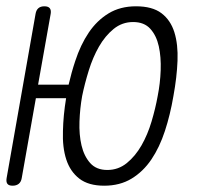

<svg xmlns="http://www.w3.org/2000/svg" viewBox="-33 -580 653 610"><path d="M128 -536 88 -311H185Q194 -350 206 -386Q223 -438 249 -476.5Q275 -515 312 -537.5Q349 -560 399 -560Q451 -560 480 -538Q509 -516 521 -477.5Q533 -439 531 -387Q529 -335 518 -275Q508 -216 491 -164Q474 -112 448 -73.5Q422 -35 385 -12.5Q348 10 298 10Q248 10 219 -12.5Q190 -35 177.5 -73.5Q165 -112 167 -164Q168 -213 177 -268H81L36 -14Q34 -2 26.5 4Q19 10 7 10Q-5 10 -9.5 4Q-14 -2 -12 -14L80 -536Q82 -548 89 -554Q96 -560 108 -560Q120 -560 125 -554Q130 -548 128 -536ZM308 -40Q343 -40 370 -62Q397 -84 416.5 -118Q436 -152 448.5 -194Q461 -236 468 -275Q476 -315 477.5 -357Q479 -399 471.5 -433Q464 -467 444.5 -488.5Q425 -510 390 -510Q355 -510 328 -488Q301 -466 281.5 -432Q262 -398 249 -356Q236 -314 228 -275Q221 -236 219.5 -194Q218 -152 226 -118Q234 -84 253.5 -62Q273 -40 308 -40Z"/></svg>

Font: Maple Mono NL Thin
Style: Italic
Weight: 250
Italic angle: -10°
Monospace: yes
Designer: subframe7536
Version: Version 7.000